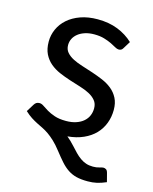

<svg xmlns="http://www.w3.org/2000/svg" viewBox="-106 -585 657 827"><g transform="rotate(15 223.0 -171.0)"><path d="M446 153Q424 162.5 405.2 166.8Q386.5 171 364.5 171Q335 171 314 165.8Q293 160.5 275.8 149Q258.5 137.5 242.5 119.5Q226.5 101.5 207 76.5Q189.5 54 174 39.5Q158.5 25 144.5 15.2Q130.5 5.5 117.2 -1Q104 -7.5 90.5 -14.2Q77 -21 63 -30Q49 -39 33.5 -53.5L54.5 -87.5Q58.5 -94 64 -97.5Q69.5 -101 78 -101Q87 -101 97 -94Q107 -87 121.2 -78.5Q135.5 -70 156 -63Q176.5 -56 207 -56Q233 -56 252.5 -62.8Q272 -69.5 285 -81Q298 -92.5 304.2 -107.5Q310.5 -122.5 310.5 -139.5Q310.5 -160.5 299.2 -174.2Q288 -188 269.5 -197.8Q251 -207.5 227.2 -214.8Q203.5 -222 178.8 -230Q154 -238 130.2 -248.2Q106.5 -258.5 88 -274Q69.5 -289.5 58.2 -312.2Q47 -335 47 -367.5Q47 -396.5 59 -423.2Q71 -450 94 -470.2Q117 -490.5 150.5 -502.5Q184 -514.5 227 -514.5Q277 -514.5 316.8 -498.8Q356.5 -483 385.5 -455.5L365.5 -423Q359.5 -412 347 -412Q339.5 -412 330 -417.5Q320.5 -423 306.8 -429.8Q293 -436.5 274 -442.2Q255 -448 229 -448Q206.5 -448 188.5 -442.2Q170.5 -436.5 157.8 -426.5Q145 -416.5 138.2 -403.2Q131.5 -390 131.5 -374.5Q131.5 -355 142.8 -342Q154 -329 172.5 -319.5Q191 -310 214.5 -302.8Q238 -295.5 262.8 -287.2Q287.5 -279 311 -269Q334.5 -259 353 -244Q371.5 -229 382.8 -207.2Q394 -185.5 394 -155Q394 -123 383.2 -95Q372.5 -67 352 -45.8Q331.5 -24.5 300.8 -10.8Q270 3 230.5 6.5Q239 13.5 247.5 21.5Q256 29.5 265 39.5Q277.5 53.5 289 65.2Q300.5 77 312.8 85.8Q325 94.5 338.8 99.2Q352.5 104 370 104Q386.5 104 398 100.2Q409.5 96.5 416 96.5Q421.5 96.5 427.2 99.8Q433 103 436 114.5Z"/></g></svg>

Font: Lato
Style: Regular
Weight: 400
Designer: Lukasz Dziedzic with Adam Twardoch and Botio Nikoltchev
Foundry: tyPoland Lukasz Dziedzic
Version: Version 2.015; 2015-08-06; http://www.latofonts.com/